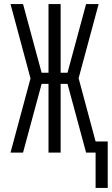

<svg xmlns="http://www.w3.org/2000/svg" viewBox="-20 -755 553 950"><path d="M453 175V0H406L314 -340H280V0H220V-340H186L94 0H32L131 -367L32 -735H94L186 -395H220V-735H280V-395H314L406 -735H468L369 -368L453 -55H513V175Z"/></svg>

Font: Iosevka Curly Light
Style: Regular
Weight: 300
Monospace: yes
Designer: Belleve Invis
Foundry: Belleve Invis
Version: Version 22.1.2; ttfautohint (v1.8.4)